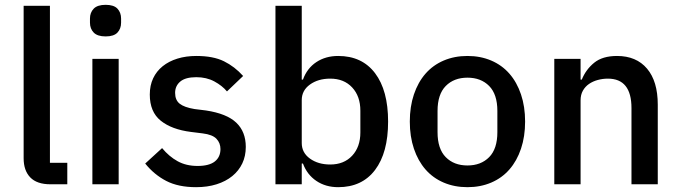

<svg xmlns="http://www.w3.org/2000/svg" viewBox="-20 -764 2820 796"><path d="M189 0Q133 0 105.5 -28.5Q78 -57 78 -108V-740H187V-89H259V0Z M418 -613Q384 -613 368.5 -629Q353 -645 353 -670V-687Q353 -712 368.5 -728Q384 -744 418 -744Q452 -744 467 -728Q482 -712 482 -687V-670Q482 -645 467 -629Q452 -613 418 -613ZM363 -520H472V0H363Z M793 12Q719 12 669 -14Q619 -40 582 -86L652 -150Q681 -115 716.5 -95.5Q752 -76 799 -76Q847 -76 870.5 -94.5Q894 -113 894 -146Q894 -171 877.5 -188.5Q861 -206 820 -211L772 -217Q692 -227 646.5 -263.5Q601 -300 601 -372Q601 -410 615 -439.5Q629 -469 654.5 -489.5Q680 -510 715.5 -521Q751 -532 794 -532Q864 -532 908.5 -510Q953 -488 988 -449L921 -385Q901 -409 868.5 -426.5Q836 -444 794 -444Q749 -444 727.5 -426Q706 -408 706 -379Q706 -349 725 -334Q744 -319 786 -312L834 -306Q920 -293 959.5 -255.5Q999 -218 999 -155Q999 -117 984.5 -86.5Q970 -56 943 -34Q916 -12 878 0Q840 12 793 12Z M1122 -740H1231V-434H1236Q1253 -481 1291.5 -506.5Q1330 -532 1382 -532Q1481 -532 1535 -460.5Q1589 -389 1589 -260Q1589 -131 1535 -59.5Q1481 12 1382 12Q1330 12 1291.5 -14Q1253 -40 1236 -86H1231V0H1122ZM1349 -82Q1406 -82 1440 -118.5Q1474 -155 1474 -215V-305Q1474 -365 1440 -401.5Q1406 -438 1349 -438Q1299 -438 1265 -413.5Q1231 -389 1231 -349V-171Q1231 -131 1265 -106.5Q1299 -82 1349 -82Z M1918 12Q1864 12 1819.5 -7Q1775 -26 1744 -61.5Q1713 -97 1696 -147.5Q1679 -198 1679 -260Q1679 -322 1696 -372.5Q1713 -423 1744 -458.5Q1775 -494 1819.5 -513Q1864 -532 1918 -532Q1972 -532 2016.5 -513Q2061 -494 2092 -458.5Q2123 -423 2140 -372.5Q2157 -322 2157 -260Q2157 -198 2140 -147.5Q2123 -97 2092 -61.5Q2061 -26 2016.5 -7Q1972 12 1918 12ZM1918 -78Q1974 -78 2008 -112.5Q2042 -147 2042 -216V-304Q2042 -373 2008 -407.5Q1974 -442 1918 -442Q1862 -442 1828 -407.5Q1794 -373 1794 -304V-216Q1794 -147 1828 -112.5Q1862 -78 1918 -78Z M2278 0V-520H2387V-434H2392Q2409 -476 2443.5 -504Q2478 -532 2538 -532Q2618 -532 2662.5 -479.5Q2707 -427 2707 -330V0H2598V-316Q2598 -438 2500 -438Q2479 -438 2458.5 -432.5Q2438 -427 2422 -416Q2406 -405 2396.5 -388Q2387 -371 2387 -348V0Z"/></svg>

Font: IBM Plex Arabic Medium
Style: Regular
Weight: 500
Designer: Mike Abbink, Paul van der Laan, Pieter van Rosmalen, Wael Morcos, Khajak Apelian
Foundry: Bold Monday
Version: Version 1.0